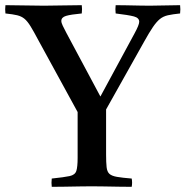

<svg xmlns="http://www.w3.org/2000/svg" viewBox="-45 -721 717 742"><path d="M512 -560 365 -298V-124Q365 -93 367 -75Q369 -57 378 -49Q387 -41 407 -37.5Q427 -34 464 -31Q467 -15 464 1Q443 1 414 0.5Q385 0 356.5 -0.5Q328 -1 309 -1Q290 -1 262 -0.5Q234 0 205 0.5Q176 1 155 1Q153 -14 155 -31Q203 -36 224 -40.5Q245 -45 250 -60.5Q255 -76 255 -111V-288L103 -566Q85 -600 73 -619.5Q61 -639 49.5 -648.5Q38 -658 21.5 -662Q5 -666 -24 -669Q-26 -685 -24 -701Q12 -701 50 -700Q88 -699 125 -699Q157 -699 196 -700Q235 -701 271 -701Q273 -686 271 -669Q228 -665 210 -659.5Q192 -654 192 -640Q192 -633 197.5 -621.5Q203 -610 212 -593L343 -348L475 -592Q493 -625 493 -637Q493 -652 472.5 -657.5Q452 -663 402 -669Q400 -686 402 -701Q418 -701 443 -700.5Q468 -700 492.5 -699.5Q517 -699 533 -699Q565 -699 592.5 -700Q620 -701 651 -701Q653 -685 651 -669Q622 -666 604 -662Q586 -658 573 -647.5Q560 -637 546 -616.5Q532 -596 512 -560Z"/></svg>

Font: Tiro Telugu
Style: Regular
Weight: 400
Designer: Telugu: John Hudson & Fiona Ross. Latin: John Hudson.
Foundry: Tiro Typeworks Ltd.
Version: Version 1.52